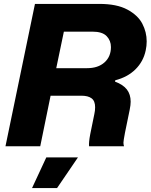

<svg xmlns="http://www.w3.org/2000/svg" viewBox="-20 -749 771 983"><path d="M159 -729H489Q578 -729 632 -700Q686 -671 708.5 -628Q731 -585 731 -537Q731 -514 726 -491Q714 -434 673.5 -394Q633 -354 570 -338L569 -331Q610 -316 629.5 -291Q649 -266 649 -228Q649 -212 644 -187L620 -70Q612 -28 612 -19Q612 -9 615 0H436Q434 -20 442 -62L463 -165Q467 -182 467 -200Q467 -232 449 -245.5Q431 -259 397 -259H239L186 0H8ZM426 -400Q482 -400 515 -429.5Q548 -459 548 -508Q548 -541 526 -564Q504 -587 453 -587H307L268 -400ZM217 57H379L272 214H144Z"/></svg>

Font: Mona Sans ExtraBold
Style: Italic
Weight: 800
Italic angle: -11.7°
Designer: Deni Anggara
Foundry: GitHub
Version: Version 2.000